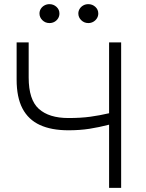

<svg xmlns="http://www.w3.org/2000/svg" viewBox="-20 -904 703 924"><path d="M505 0V-304Q457 -291.5 410.5 -284.2Q364 -277 309 -277Q227.5 -277 172 -302.5Q116.5 -328 88.2 -381.8Q60 -435.5 60 -521V-700H118V-531Q118 -424 167 -380Q216 -336 309 -336Q368.5 -336 414.2 -342.2Q460 -348.5 505 -359V-700H563V0ZM218 -793Q198 -793 184 -806.8Q170 -820.5 170 -839Q170 -851.5 176.5 -861.8Q183 -872 194 -878Q205 -884 218 -884Q237.5 -884 251.8 -871Q266 -858 266 -839Q266 -826.5 259.8 -816Q253.5 -805.5 242.5 -799.2Q231.5 -793 218 -793ZM405 -793Q385 -793 371 -806.8Q357 -820.5 357 -839Q357 -851 363.2 -861.2Q369.5 -871.5 380.5 -877.8Q391.5 -884 405 -884Q424.5 -884 438.8 -871Q453 -858 453 -839Q453 -826.5 446.5 -816Q440 -805.5 429 -799.2Q418 -793 405 -793Z"/></svg>

Font: Geologica-Sharp
Style: Regular
Weight: 100
Designer: Sindre Bremnes, Frode Helland
Foundry: Monokrom Skriftforlag AS
Version: Version 1.010;gftools[0.9.28]